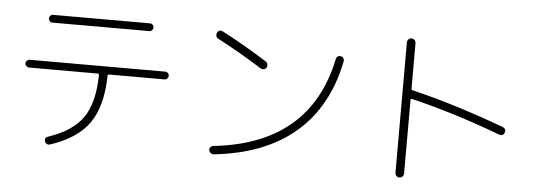

<svg xmlns="http://www.w3.org/2000/svg" viewBox="-51 -914 3102 1108"><g transform="rotate(5 1500.0 -360.0)"><path d="M219 -718H781Q790 -718 796.5 -711.5Q803 -705 803 -696Q803 -687 796.5 -680Q790 -673 781 -673H219Q210 -673 203.5 -680Q197 -687 197 -696Q197 -705 203.5 -711.5Q210 -718 219 -718ZM108 -403Q99 -403 92 -410Q85 -417 85 -426Q85 -435 92 -441.5Q99 -448 108 -448H893Q902 -448 908.5 -441.5Q915 -435 915 -426Q915 -417 908.5 -410Q902 -403 893 -403H572Q563 -403 563 -395Q560 -219 491 -120.5Q422 -22 266 29Q257 32 248.5 27.5Q240 23 237 14Q230 -8 251 -15Q392 -62 451.5 -148.5Q511 -235 513 -396Q513 -403 505 -403Z M1181 -664Q1172 -668 1169 -678.5Q1166 -689 1171 -698Q1182 -719 1204 -708Q1343 -635 1465 -557Q1474 -552 1476 -541.5Q1478 -531 1473 -522Q1468 -513 1457.5 -511.5Q1447 -510 1439 -515Q1315 -593 1181 -664ZM1913 -596Q1860 -331 1683 -179.5Q1506 -28 1212 3Q1202 4 1194.5 -2.5Q1187 -9 1185 -19Q1184 -29 1190.5 -36.5Q1197 -44 1207 -45Q1763 -105 1867 -607Q1869 -617 1877 -622Q1885 -627 1895 -625Q1905 -623 1910 -614.5Q1915 -606 1913 -596Z M2267 18V-738Q2267 -748 2274.5 -755.5Q2282 -763 2292 -763Q2302 -763 2309.5 -755.5Q2317 -748 2317 -738V-475Q2317 -467 2325 -465Q2579 -404 2861 -299Q2882 -290 2875 -268Q2872 -258 2863 -254Q2854 -250 2844 -254Q2572 -356 2325 -415Q2317 -417 2317 -408V18Q2317 28 2309.5 35.5Q2302 43 2292 43Q2282 43 2274.5 35.5Q2267 28 2267 18Z"/></g></svg>

Font: Rounded Mplus 1c Light
Style: Regular
Weight: 300
Version: Version 1.059.20150529